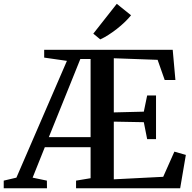

<svg xmlns="http://www.w3.org/2000/svg" viewBox="-66 -1010 1028 1030"><path d="M-46 0V-41L22 -57L293 -683.5L171 -701V-743H860.5L875 -581H817.5L779.5 -689L544.5 -697.5V-407L705.5 -411L723.5 -498H771V-263.5H723.5L705.5 -354.5L544.5 -357.5V-48L809.5 -61.5L869.5 -196.5L931 -179L900.5 0H342V-41L420 -54V-220.5H174.5L109 -57L185.5 -41L186 0ZM196 -274.5H420V-693.5H365L311.5 -560.5ZM471.5 -799 434.5 -829.5 560.5 -989.5 637 -928Q623 -910.5 603.2 -891.5Q583.5 -872.5 560.8 -854.8Q538 -837 515.2 -822.5Q492.5 -808 472.5 -799Z"/></svg>

Font: Merriweather 60pt SemiBold
Style: Regular
Weight: 600
Version: Version 2.100